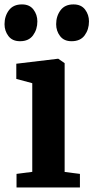

<svg xmlns="http://www.w3.org/2000/svg" viewBox="-35 -828 413 848"><path d="M38 0V-60L107.5 -69V-460.5L37 -479.5V-546.5L220.5 -568.5H222.5L250.5 -549V-68.5L318 -60V0ZM53 -646Q19.5 -646 2.2 -668.8Q-15 -691.5 -15 -721Q-15 -756.5 4.2 -782.5Q23.5 -808.5 61.5 -808.5H62.5Q95.5 -808.5 112.8 -785.8Q130 -763 130 -733.5Q130 -698 111 -672Q92 -646 54 -646ZM280.5 -646Q247.5 -646 230.2 -668.8Q213 -691.5 213 -721Q213 -756.5 232.2 -782.5Q251.5 -808.5 289 -808.5H290Q323.5 -808.5 340.8 -785.8Q358 -763 358 -733.5Q358 -698 339 -672Q320 -646 281.5 -646Z"/></svg>

Font: Merriweather Light 18pt
Style: Bold
Weight: 700
Version: Version 2.100